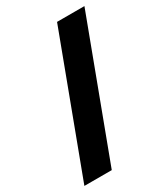

<svg xmlns="http://www.w3.org/2000/svg" viewBox="-182 -810 794 905"><g transform="rotate(-30 215.0 -357.0)"><path d="M428 -724 153 10H4L279 -724Z"/></g></svg>

Font: Noto Sans Myanmar Condensed Black
Style: Regular
Weight: 900
Width: 3
Designer: Monotype Design Team
Foundry: Monotype Imaging Inc.
Version: Version 2.107; ttfautohint (v1.8.4.7-5d5b)